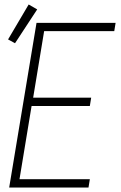

<svg xmlns="http://www.w3.org/2000/svg" viewBox="-20 -837 540 857"><path d="M21 0 143 -735H496L490 -698H177L128 -401H387L381 -364H121L67 -37H381L375 0ZM47 -644 16 -661 108 -817 146 -795Z"/></svg>

Font: Iosevka SS04 XLt Obl
Style: Regular
Weight: 200
Italic angle: -9°
Monospace: yes
Designer: Belleve Invis
Foundry: Belleve Invis
Version: Version 19.0.0; ttfautohint (v1.8.4)